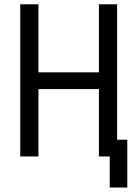

<svg xmlns="http://www.w3.org/2000/svg" viewBox="-20 -713 626 875"><path d="M480 141.6H560.1V-76.2H513.7V-693.4H430.7V-383.3H155.3V-693.4H72.3V0H155.3V-307.1H430.7V0H480Z"/></svg>

Font: Cascadia Code SemiLight
Style: Regular
Weight: 350
Monospace: yes
Designer: Aaron Bell
Foundry: Saja Typeworks
Version: Version 2404.023